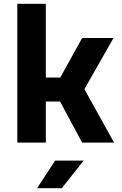

<svg xmlns="http://www.w3.org/2000/svg" viewBox="-20 -750 640 1010"><path d="M71 0V-730H221V-342H297L412 -550H577L424 -281L580 0H412L296 -216H221V0ZM175 240 270 95H420L305 240Z"/></svg>

Font: JetBrains Mono NL ExtraBold
Style: Regular
Weight: 800
Designer: Philipp Nurullin, Konstantin Bulenkov
Foundry: JetBrains
Version: Version 2.304; ttfautohint (v1.8.4.7-5d5b)